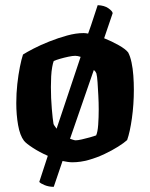

<svg xmlns="http://www.w3.org/2000/svg" viewBox="-20 -628 581 743"><path d="M476 -425Q484 -410 489 -386.5Q494 -363 496 -335.5Q498 -308 498 -281Q498 -224 490.5 -170.5Q483 -117 472 -86Q460 -75 437 -60.5Q414 -46 384.5 -32Q355 -18 323 -9Q291 0 260 0Q251 0 241.5 -1.5Q232 -3 222 -5L188 95Q169 95 153 88.5Q137 82 132 76L165 -25Q133 -39 107 -56Q81 -73 73 -83Q57 -104 50 -144Q43 -184 43 -229Q43 -267 47 -303Q51 -339 57 -369Q63 -399 69 -417Q83 -426 110 -440Q137 -454 171 -467.5Q205 -481 239.5 -490.5Q274 -500 303 -500Q307 -500 312 -499.5Q317 -499 321 -498Q333 -531 342 -559.5Q351 -588 358 -608Q384 -607 399.5 -596Q415 -585 416 -577L383 -480Q413 -468 439.5 -453Q466 -438 476 -425ZM177 -291Q177 -248 180.5 -207Q184 -166 187 -149Q188 -145 191.5 -140.5Q195 -136 199 -130L292 -408Q286 -410 281 -411Q276 -412 271 -412Q261 -412 244.5 -408.5Q228 -405 212.5 -400.5Q197 -396 188 -392Q185 -385 182 -368.5Q179 -352 178 -332Q177 -312 177 -291ZM352 -104Q358 -117 360 -145.5Q362 -174 362 -205Q362 -231 360.5 -258.5Q359 -286 357.5 -309.5Q356 -333 353 -344Q352 -347 349.5 -350.5Q347 -354 343 -357L251 -91Q257 -89 263 -87Q269 -85 273 -85Q281 -85 296.5 -88.5Q312 -92 328 -96.5Q344 -101 352 -104Z"/></svg>

Font: Texturina Medium 12pt
Style: Bold
Weight: 700
Version: Version 1.002